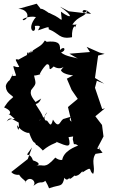

<svg xmlns="http://www.w3.org/2000/svg" viewBox="-20 -782 610 1037"><path d="M375 -45 373 -30C385 18 371 -17 402 4C393 9 317 32 315 91C368 116 337 97 342 58C324 101 285 75 279 69C218 137 219 101 176 114C191 110 201 98 158 84C138 25 102 86 153 14L130 77L41 147C60 172 120 166 78 135C74 181 132 193 115 206C134 161 183 196 160 222C213 180 196 232 251 168C195 177 223 177 245 235C308 212 315 232 328 178C340 200 355 178 356 178C349 201 396 151 383 168C413 171 427 129 426 149C485 109 456 141 483 157C498 124 467 81 501 43C479 50 476 53 534 43C482 -21 548 41 505 20L539 -45L531 -107L495 -154L547 -197L532 -193L493 -308L503 -346L543 -330L493 -361L510 -482L545 -491L518 -498L448 -529L466 -501L355 -492L403 -464C393 -472 334 -475 310 -499C340 -507 329 -539 304 -512C308 -553 286 -562 229 -556C240 -513 247 -553 222 -563C201 -530 195 -537 123 -486C177 -534 161 -490 127 -498C122 -476 138 -494 80 -460C53 -468 69 -451 84 -421C55 -411 39 -457 67 -374C20 -360 71 -416 32 -349C22 -343 8 -322 12 -311C15 -273 53 -268 54 -251L72 -277C25 -231 34 -249 2 -202C69 -173 8 -155 33 -163C85 -118 48 -157 16 -126C34 -154 40 -141 81 -120C87 -52 71 -93 73 -106C94 -70 138 -59 137 -66C164 11 178 -3 187 -45C167 -41 157 -27 176 2C174 -7 212 30 211 31C259 -11 298 -10 282 -17C347 10 367 20 350 -42C357 -37 349 -62 342 -40ZM375 -375 341 -357 367 -296 400 -248 347 -204 366 -125C337 -145 392 -161 328 -141C303 -139 303 -76 266 -136C254 -86 246 -120 232 -132C230 -123 204 -145 235 -176C202 -114 168 -136 215 -137C214 -169 161 -225 176 -221C199 -227 206 -263 200 -248L172 -231C136 -275 148 -285 148 -295C177 -332 175 -326 164 -374C179 -373 234 -392 199 -381C184 -367 210 -416 233 -435C262 -437 230 -384 270 -423C320 -391 347 -453 309 -403C320 -375 396 -374 358 -377ZM271 -681C278 -712 210 -722 253 -705C199 -747 184 -741 222 -706L178 -762L79 -734C128 -734 145 -687 109 -673C85 -674 133 -699 174 -690C114 -616 180 -591 168 -642C212 -646 190 -635 186 -618C248 -640 244 -639 243 -624C300 -603 299 -568 369 -581C366 -646 395 -653 385 -621C390 -672 412 -644 371 -649C404 -700 440 -687 453 -726C416 -685 413 -762 472 -707L352 -721L304 -746C378 -695 371 -674 309 -719C315 -647 324 -679 256 -707Z"/></svg>

Font: Asimov Aggro
Style: Medium
Weight: 500
Designer: Google
Version: Version 2.000980; 2014